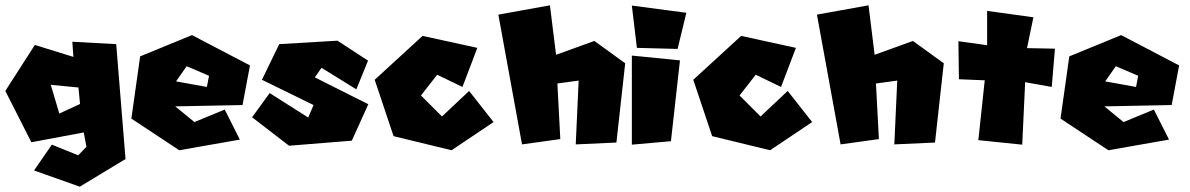

<svg xmlns="http://www.w3.org/2000/svg" viewBox="-20 -565 4476 722"><path d="M171 -246 275 -236 281 -174 203 -138ZM111 -396 0 -223 98 -30 295 -67 305 -13 274 19 175 -21 108 76 280 137 452 33 417 -399 252 -408 256 -351Z M682 -316 642 -259 758 -238 766 -280ZM507 -353 702 -433 920 -319 892 -170 639 -165 711 -106 825 -153 882 -40 654 0 474 -119Z M1320 -229 1364 -337 1249 -412 1030 -399 965 -265 1159 -170 1139 -123 994 -215 928 -124 1067 -17 1303 -36 1365 -173 1164 -274 1189 -310Z M1719 -238 1775 -385 1569 -430 1389 -265 1460 -53 1678 0 1836 -106 1744 -223 1642 -127 1563 -206 1624 -284Z M1854 -510 1943 -22 2087 -42 2076 -251 2156 -262 2145 -22 2298 -29 2331 -327 2215 -411 2071 -359 2048 -545Z M2356 -356V-21L2503 -34L2537 -338ZM2356 -544 2375 -385 2528 -381 2561 -517Z M2917 -238 2973 -385 2767 -430 2587 -265 2658 -53 2876 0 3034 -106 2942 -223 2840 -127 2761 -206 2822 -284Z M3052 -510 3141 -22 3285 -42 3274 -251 3354 -262 3343 -22 3496 -29 3529 -327 3413 -411 3269 -359 3246 -545Z M3692 -524V-395L3584 -410L3586 -267L3683 -263L3659 -38L3824 -21L3835 -256L3935 -238L3947 -382L3842 -384L3866 -500Z M4176 -316 4136 -259 4252 -238 4260 -280ZM4001 -353 4196 -433 4414 -319 4386 -170 4133 -165 4205 -106 4319 -153 4376 -40 4148 0 3968 -119Z"/></svg>

Font: Super Mario
Style: Regular
Weight: 400
Version: Version 1.0